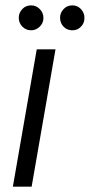

<svg xmlns="http://www.w3.org/2000/svg" viewBox="-20 -696 335 716"><path d="M28 0 117 -512H187L98 0ZM96 -583Q77 -583 63.5 -596.5Q50 -610 50 -630Q50 -648 63 -662Q76 -676 96 -676Q115 -676 128.5 -662Q142 -648 142 -629Q142 -610 128 -596.5Q114 -583 96 -583ZM250 -583Q230 -583 217 -596.5Q204 -610 204 -630Q204 -648 217 -662Q230 -676 250 -676Q269 -676 282 -662Q295 -648 295 -629Q295 -610 282 -596.5Q269 -583 250 -583Z"/></svg>

Font: DM Sans 12pt Light
Style: Italic
Weight: 300
Italic angle: -10°
Version: Version 4.004;gftools[0.9.30]